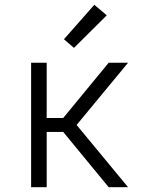

<svg xmlns="http://www.w3.org/2000/svg" viewBox="-20 -782 640 802"><path d="M110 0V-520H175V-289H244L434 -520H515L300 -260L515 0H434L244 -231H175V0ZM289 -582 247 -618 374 -762 426 -718Z"/></svg>

Font: Iosevka Custom Light Extended
Style: Regular
Weight: 300
Width: 7
Monospace: yes
Designer: Belleve Invis
Foundry: Belleve Invis
Version: Version 11.2.4; ttfautohint (v1.8.4)